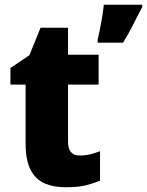

<svg xmlns="http://www.w3.org/2000/svg" viewBox="-20 -780 620 810"><path d="M316 -124Q341 -124 360.5 -129Q380 -134 402 -142V-18Q374 -6 341 2Q308 10 257 10Q206 10 168 -6.5Q130 -23 109 -63.5Q88 -104 88 -176V-423H24V-493L104 -547L151 -663H267V-549H396V-423H267V-182Q267 -124 316 -124ZM580 -760V-750Q561 -715 543 -678.5Q525 -642 499 -600H392V-613Q399 -642 407 -685Q415 -728 418 -760Z"/></svg>

Font: Noto Sans Disp ExtBd
Style: Regular
Weight: 800
Designer: Monotype Design Team
Foundry: Monotype Imaging Inc.
Version: Version 2.000;GOOG;noto-source:20170915:90ef993387c0; ttfaut